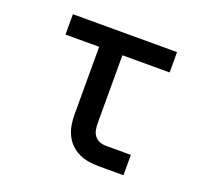

<svg xmlns="http://www.w3.org/2000/svg" viewBox="-96 -633 793 745"><g transform="rotate(20 300.0 -260.0)"><path d="M379 0Q358 0 337.5 -3.5Q317 -7 298 -16Q279 -25 264 -40Q249 -55 240 -74Q231 -93 227.5 -113.5Q224 -134 224 -155V-436H85V-520H515V-436H320V-155Q320 -142 322.5 -128.5Q325 -115 333 -104.5Q341 -94 353.5 -89Q366 -84 379 -84H483V0Z"/></g></svg>

Font: Iosevka Aile Medium
Style: Regular
Weight: 500
Designer: Belleve Invis
Foundry: Belleve Invis
Version: Version 27.3.5; ttfautohint (v1.8.4)